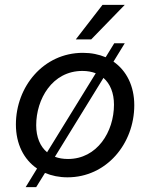

<svg xmlns="http://www.w3.org/2000/svg" viewBox="-20 -717 616 785"><path d="M256 8C415 8 529 -129 529 -287C529 -365 497.5 -428 444 -465L490 -540H447L412 -483C384.5 -494.5 353.5 -501 319 -501C157 -501 45 -362 45 -208C45 -129 77 -65 131.5 -28L85 48H128L164 -10C191 1.5 222 8 256 8ZM128 -205C128 -311 193 -427 317 -427C337.5 -427 355.5 -423.5 371.5 -417.5L172.5 -94.5C144 -118 128 -156.5 128 -205ZM204.5 -76 403 -398.5C430.5 -374.5 446 -337 446 -289C446 -178 377 -67 258 -67C238 -67 220 -70 204.5 -76ZM290 -556H353L490 -697H399Z"/></svg>

Font: HK Grotesk
Style: Italic
Weight: 400
Italic angle: -16°
Designer: Alfredo Marco Pradil
Foundry: Hanken Design Co.
Version: Version 3.001;FEAKit 1.0